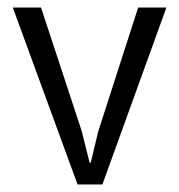

<svg xmlns="http://www.w3.org/2000/svg" viewBox="-20 -490 475 510"><path d="M347 -470H422L252 0H186L14 -470H89L197 -142L218 -58H221L241 -141Z"/></svg>

Font: Ek Mukta Light
Style: Regular
Weight: 300
Designer: Girish Dalvi and Yashodeep Gholap
Foundry: Ek Type
Version: Version 2.538;PS 1.002;hotconv 16.6.51;makeotf.lib2.5.65220;